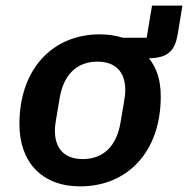

<svg xmlns="http://www.w3.org/2000/svg" viewBox="-20 -650 668 682"><path d="M265 12C432 12 551 -110 551 -307C551 -366 537 -408 509 -443C578 -444 601 -471 611 -527L628 -630H520L501 -516H416C391 -524 364 -528 334 -528C168 -528 49 -406 49 -209C49 -75 128 12 265 12ZM274 -85C213 -85 175 -118 175 -186C175 -198 177 -215 180 -231L192 -302C206 -384 252 -431 326 -431C387 -431 425 -398 425 -330C425 -318 423 -301 420 -285L408 -214C394 -132 348 -85 274 -85Z"/></svg>

Font: IBM Plex Mono SmBld
Style: Italic
Weight: 600
Italic angle: -9.5°
Monospace: yes
Designer: Mike Abbink, Paul van der Laan, Pieter van Rosmalen
Foundry: Bold Monday
Version: Version 2.004